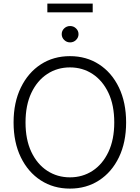

<svg xmlns="http://www.w3.org/2000/svg" viewBox="-20 -1054 789 1083"><path d="M374.5 9.8Q281.7 9.8 210 -36.6Q138.2 -83 97.4 -167Q56.6 -251 56.6 -363.3Q56.6 -476.1 97.7 -560.3Q138.7 -644.5 210.2 -690.9Q281.7 -737.3 374.5 -737.3Q467.3 -737.3 538.8 -690.9Q610.4 -644.5 650.9 -560.3Q691.4 -476.1 691.4 -363.3Q691.4 -251 650.9 -167Q610.4 -83 538.8 -36.6Q467.3 9.8 374.5 9.8ZM374.5 -53.7Q445.8 -53.7 502.2 -90.6Q558.6 -127.4 591.6 -197Q624.5 -266.6 624.5 -363.3Q624.5 -460.9 591.6 -530.3Q558.6 -599.6 502.2 -636.7Q445.8 -673.8 374.5 -673.8Q303.2 -673.8 246.6 -636.7Q189.9 -599.6 157 -530.3Q124 -460.9 124 -363.3Q124 -266.6 156.7 -197.3Q189.5 -127.9 246.3 -90.8Q303.2 -53.7 374.5 -53.7ZM375.5 -814.9Q356 -814.9 342 -828.6Q328.1 -842.3 328.1 -861.3Q328.1 -880.4 342 -893.8Q356 -907.2 375.5 -907.2Q395 -907.2 408.9 -893.8Q422.9 -880.4 422.9 -861.3Q422.9 -842.3 408.9 -828.6Q395 -814.9 375.5 -814.9ZM502.9 -1033.7V-984.4H247.1V-1033.7Z"/></svg>

Font: Inter 20pt Light
Style: Regular
Weight: 300
Version: Version 4.001;git-66647c0bb